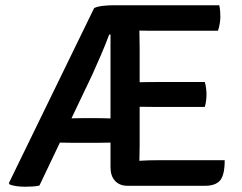

<svg xmlns="http://www.w3.org/2000/svg" viewBox="-20 -703 918 728"><path d="M337 -672.5Q350 -678.5 370 -680.8Q390 -683 405.5 -683H484L399.5 -572H394Q380.5 -535.5 363 -494.8Q345.5 -454 330 -420L129.5 0.5Q117 3.5 102.2 4.2Q87.5 5 74 5Q59 5 44 3Q29 1 17.5 -3L13.5 -8.5ZM258.5 -161.5Q251 -161.5 238.8 -161.8Q226.5 -162 214.8 -162.2Q203 -162.5 196 -162.5H151L193.5 -254H235.5Q245.5 -254 261.5 -254.5Q277.5 -255 289.5 -255H348Q355.5 -255 367.5 -254.8Q379.5 -254.5 391.5 -254.2Q403.5 -254 410 -254H451V-162.5H410Q403.5 -162.5 391.8 -162.2Q380 -162 367.8 -161.8Q355.5 -161.5 347.5 -161.5ZM399 -676.5 405.5 -683H508.5V-589Q508.5 -568 509 -554.2Q509.5 -540.5 509.5 -520V-148.5Q509.5 -134 509 -121.2Q508.5 -108.5 508.5 -93.5V1.5H464Q433.5 1.5 416.2 -17.2Q399 -36 399 -68.5ZM756.5 -392Q760 -381 761.5 -367.5Q763 -354 763 -344.5Q763 -335 761.5 -322Q760 -309 756.5 -297.5H573Q561.5 -297.5 543.2 -297.8Q525 -298 506 -298.2Q487 -298.5 471.5 -298.5V-390.5Q487 -391 506 -391.2Q525 -391.5 543.2 -391.8Q561.5 -392 573 -392ZM811.5 -683Q814 -670.5 814.8 -659Q815.5 -647.5 815.5 -638Q815.5 -628 813.2 -613.8Q811 -599.5 806.5 -586.5H573Q561.5 -586.5 543.2 -586.5Q525 -586.5 506 -587Q487 -587.5 471.5 -588V-683ZM832 -95.5Q832 -40 814.8 -19.2Q797.5 1.5 757 1.5H471.5V-91Q497 -92.5 520.5 -94Q544 -95.5 576 -95.5Z"/></svg>

Font: Signika Negative Medium
Style: Regular
Weight: 500
Designer: Anna Giedry
Foundry: Anna Giedry
Version: Version 2.001